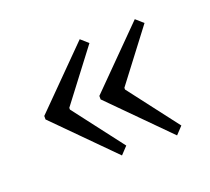

<svg xmlns="http://www.w3.org/2000/svg" viewBox="-61 -514 454 416"><g transform="rotate(-20 165.5 -306.0)"><path d="M155 -310 284 -440 301 -425 212 -308V-304L300 -189L284 -172L155 -302ZM28 -310 157 -440 174 -425 85 -308V-304L173 -189L157 -172L28 -302Z"/></g></svg>

Font: Moniqa Paragraph
Style: Regular
Weight: 400
Designer: Rajesh Rajput
Foundry: Rajesh Rajput
Version: Version 1.000